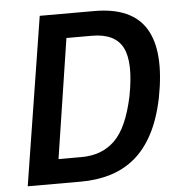

<svg xmlns="http://www.w3.org/2000/svg" viewBox="-51 -754 753 802"><g transform="rotate(-5 325.5 -352.5)"><path d="M33 0 145 -705H374Q532 -705 590 -608.5Q648 -512 611 -321Q593 -233 560.5 -171.5Q528 -110 483 -72.5Q438 -35 381 -17.5Q324 0 256 0ZM171 -102H267Q310 -102 345 -115Q380 -128 407.5 -155Q435 -182 455 -227Q475 -272 489 -337Q516 -477 484 -540Q452 -603 355 -603H248Z"/></g></svg>

Font: Nunito Sans 10pt Condensed
Style: Bold Italic
Weight: 700
Width: 3
Italic angle: -9°
Designer: Vernon Adams
Foundry: Vernon Adams
Version: Version 3.101;gftools[0.9.27]